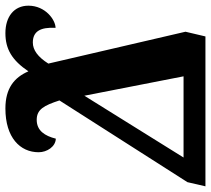

<svg xmlns="http://www.w3.org/2000/svg" viewBox="-54 -708 762 693"><g transform="rotate(-90 326.5 -361.0)"><path d="M1 0H542L559 -72L444 -567C468 -605 493 -623 520 -623C560 -623 576 -596 573 -541C601 -541 653 -577 653 -639C653 -691 613 -722 554 -722C496 -722 456 -698 416 -639C394 -690 355 -722 282 -722C177 -722 124 -669 124 -602C124 -572 144 -541 173 -540C183 -580 202 -609 241 -609C279 -609 293 -582 311 -527L16 -65ZM105 -79 328 -437 398 -79Z"/></g></svg>

Font: Noto Serif Condensed Extra
Style: Italic
Weight: 800
Width: 3
Italic angle: -12°
Designer: Monotype Design Team
Foundry: Monotype Imaging Inc.
Version: Version 1.901